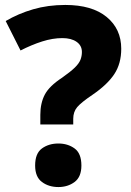

<svg xmlns="http://www.w3.org/2000/svg" viewBox="-20 -744 530 776"><path d="M143 -280Q143 -327 161 -361.5Q179 -396 231 -430Q265 -454 282 -470.5Q299 -487 305 -502Q311 -517 311 -534Q311 -560 289.5 -575Q268 -590 232 -590Q193 -590 150.5 -576.5Q108 -563 63 -540L3 -659Q54 -689 114 -706.5Q174 -724 244 -724Q352 -724 411 -675.5Q470 -627 470 -547Q470 -487 442 -444.5Q414 -402 354 -361Q308 -330 292 -311Q276 -292 276 -264V-241H143ZM122 -75Q122 -124 149.5 -144Q177 -164 216 -164Q254 -164 281.5 -144Q309 -124 309 -75Q309 -29 281.5 -8.5Q254 12 216 12Q177 12 149.5 -8.5Q122 -29 122 -75Z"/></svg>

Font: Noto Sans Syriac ExtraBold
Style: Regular
Weight: 800
Designer: Patrick Giasson and the Monotype Design Team
Foundry: Monotype Imaging Inc.
Version: Version 3.000; ttfautohint (v1.8.4.7-5d5b)